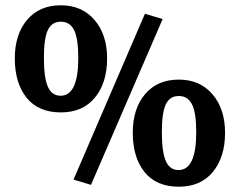

<svg xmlns="http://www.w3.org/2000/svg" viewBox="-20 -687 907 726"><path d="M722 -187Q722 -261 706 -292.5Q690 -324 656 -324Q622 -324 607 -292.5Q592 -261 592 -187Q592 -112 607 -78Q622 -44 655 -44Q722 -44 722 -187ZM831 -185Q831 -93 785 -37Q739 19 656 19Q571 19 526.5 -36.5Q482 -92 482 -185Q482 -276 528.5 -331Q575 -386 656 -386Q736 -386 783.5 -330.5Q831 -275 831 -185ZM276 -468Q276 -542 260 -573.5Q244 -605 210 -605Q176 -605 161 -573.5Q146 -542 146 -468Q146 -393 161 -359Q176 -325 209 -325Q276 -325 276 -468ZM385 -466Q385 -374 339 -318Q293 -262 210 -262Q125 -262 80.5 -317.5Q36 -373 36 -466Q36 -557 82.5 -612Q129 -667 210 -667Q290 -667 337.5 -611.5Q385 -556 385 -466ZM595 -615 324 12 258 -8 528 -635Z"/></svg>

Font: ArsenalBold
Style: Bold
Weight: 700
Designer: Andrij Shevchenko
Foundry: Stairsfor.com
Version: Version 1.000